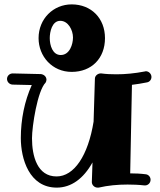

<svg xmlns="http://www.w3.org/2000/svg" viewBox="-20 -835 729 876"><path d="M671 -484C671 -497 660 -510 645 -510C644 -510 642 -509 641 -509C594 -500 551 -496 511 -496C487 -496 464 -497 442 -500C441 -500 440 -500 439 -500C427 -500 413 -490 413 -476L407 -280C382 -125 318 -30 238 -30C150 -30 126 -123 126 -204C126 -259 151 -421 188 -458C190 -462 192 -466 192 -471C192 -485 181 -495 167 -497C38 -500 38 -500 38 -500C23 -500 12 -488 12 -475C12 -461 23 -450 37 -449L125 -447C92 -374 75 -290 75 -205C75 -111 113 21 239 21C305 21 361 -20 402 -94L399 -5C399 -5 399 -5 399 -4C399 9 411 21 425 21C427 21 428 21 430 21C473 11 517 7 562 7C587 7 613 8 639 11C640 11 641 11 642 11C654 11 667 1 667 -15C667 -27 658 -39 644 -40C621 -43 597 -44 574 -44L582 -448C604 -451 627 -454 650 -459C663 -461 671 -472 671 -484ZM313 -664C313 -633 298 -584 257 -584C220 -584 207 -628 207 -661C207 -689 217 -740 255 -740C291 -740 313 -698 313 -664ZM459 -661C459 -752 396 -815 307 -815C223 -815 156 -749 156 -661C156 -578 218 -507 307 -507C398 -507 459 -569 459 -661Z"/></svg>

Font: Ribeye
Style: Regular
Weight: 400
Designer: Astigmatic (AOETI)
Foundry: Astigmatic (AOETI)
Version: Version 1.000